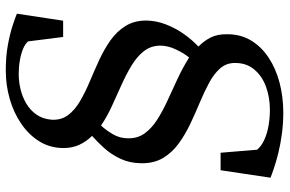

<svg xmlns="http://www.w3.org/2000/svg" viewBox="-180 -678 952 631"><g transform="rotate(-90 295.5 -362.0)"><path d="M499 -90.5Q499 -46.5 478.5 -12.5Q458 21.5 422.2 45.2Q386.5 69 340 81.2Q293.5 93.5 241 93.5Q205.5 93.5 172 89Q138.5 84.5 110 77.5Q81.5 70.5 60 63.2Q38.5 56 27.5 51.5L52 -112.5H109.5L119.5 7.5Q131 21.5 151.8 31Q172.5 40.5 198.2 45Q224 49.5 250.5 49.5Q292 49.5 327 36.5Q362 23.5 383.2 -2Q404.5 -27.5 404.5 -64Q405 -93 387.2 -113.5Q369.5 -134 339.8 -150Q310 -166 274.8 -180.8Q239.5 -195.5 204.2 -212.2Q169 -229 139.5 -250.5Q110 -272 92.2 -301.8Q74.5 -331.5 75 -373.5Q75.5 -411.5 89.8 -441.8Q104 -472 124.8 -495Q145.5 -518 165 -535Q146.5 -553.5 135.8 -576.5Q125 -599.5 125 -628.5Q125 -672.5 146.5 -707.5Q168 -742.5 204.5 -767.5Q241 -792.5 286.2 -805.5Q331.5 -818.5 380 -818.5Q425.5 -818.5 462.8 -811.8Q500 -805 526.8 -796.2Q553.5 -787.5 566.5 -782L543.5 -630H490L475.5 -745Q468 -754.5 451.5 -761.5Q435 -768.5 413.2 -772.2Q391.5 -776 368 -776Q343.5 -776 318.2 -770Q293 -764 271 -751Q249 -738 234.8 -717.5Q220.5 -697 218 -667.5Q216.5 -636 233.2 -613.8Q250 -591.5 279 -574.5Q308 -557.5 343 -542.8Q378 -528 413.5 -511.8Q449 -495.5 478.5 -474.8Q508 -454 526 -425.2Q544 -396.5 544 -356.5Q543.5 -323.5 531 -291.5Q518.5 -259.5 499 -232.2Q479.5 -205 458.5 -185.5Q478 -166 488.8 -144Q499.5 -122 499 -90.5ZM461.5 -310.5Q461.5 -341 443.8 -364Q426 -387 396.8 -404.8Q367.5 -422.5 332.5 -438.2Q297.5 -454 262.5 -470Q227.5 -486 199 -505.5Q184 -489.5 170.5 -466.8Q157 -444 157 -416.5Q156.5 -385 173.2 -362Q190 -339 218 -321Q246 -303 281 -287Q316 -271 352.5 -254Q389 -237 422.5 -216Q437 -233.5 449.2 -259.8Q461.5 -286 461.5 -310.5Z"/></g></svg>

Font: Merriweather 60pt
Style: Italic
Weight: 400
Italic angle: -7.8°
Version: Version 2.101